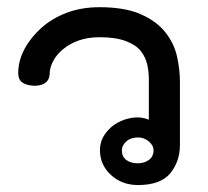

<svg xmlns="http://www.w3.org/2000/svg" viewBox="-20 -511 580 536"><path d="M482.3 -106.6Q482.3 -60.1 455.3 -27.3Q428.3 5.6 365.2 5.6Q320.2 5.6 289.6 -22.7Q259.1 -51 259.1 -91.4Q259.1 -116.7 273 -136.6Q286.9 -156.6 307.8 -168.2Q328.8 -179.8 352.3 -182.6Q375.8 -185.4 395.5 -176.8V-290.9Q395.5 -309.6 391.2 -330.1Q386.9 -350.5 373.5 -367.9Q360.1 -385.4 331.6 -396.2Q303 -407.1 258.1 -407.1Q225.3 -407.1 199.7 -398Q174.2 -388.9 155.6 -373.2Q136.9 -357.6 127.8 -339.4Q118.7 -321.2 118.7 -305.1Q117.7 -286.4 104.5 -278.5Q91.4 -270.7 73.2 -271.7Q54 -272.7 42.4 -280.6Q30.8 -288.4 30.8 -308.6Q31.3 -342.4 48.7 -374.7Q66.2 -407.1 96 -433.6Q125.8 -460.1 166.7 -475.5Q207.6 -490.9 258.1 -490.9Q327.8 -490.9 372 -471.7Q416.2 -452.5 440.9 -421.7Q465.7 -390.9 474 -354Q482.3 -317.2 482.3 -282.8ZM408.6 -91.4Q408.6 -105.1 395.5 -116.2Q382.3 -127.3 365.2 -127.3Q344.9 -127.3 332.6 -116.2Q320.2 -105.1 320.2 -91.4Q320.2 -73.7 332.6 -64.4Q344.9 -55.1 365.2 -55.1Q382.3 -55.1 395.5 -64.4Q408.6 -73.7 408.6 -91.4Z"/></svg>

Font: Myanmar KatKuu
Style: Regular
Weight: 400
Designer: Khon Soe Zaw Thu
Foundry: MPUA
Version: Version 1.00 September 13, 2016, initial release